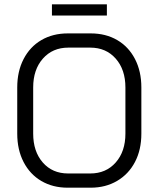

<svg xmlns="http://www.w3.org/2000/svg" viewBox="-20 -863 736 891"><path d="M60 -243V-457Q60 -532 89.5 -589Q119 -646 172 -677Q225 -708 295 -708H401Q471 -708 524 -677Q577 -646 606.5 -589Q636 -532 636 -457V-243Q636 -168 606.5 -111.5Q577 -55 523.5 -23.5Q470 8 401 8H294Q225 8 172 -23Q119 -54 89.5 -111Q60 -168 60 -243ZM399 -58Q472 -58 517 -109Q562 -160 562 -243V-457Q562 -540 517 -591Q472 -642 399 -642H297Q224 -642 179 -591Q134 -540 134 -457V-243Q134 -160 178.5 -109Q223 -58 296 -58ZM221 -843H476V-791H221Z"/></svg>

Font: Bai Jamjuree
Style: Regular
Weight: 400
Designer: Katatrad Aksorn Co.,Ltd.
Foundry: Cadson Demak Co.,Ltd.
Version: Version 1.000; ttfautohint (v1.6)